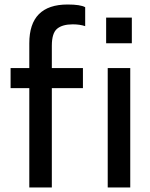

<svg xmlns="http://www.w3.org/2000/svg" viewBox="-20 -832 665 852"><path d="M210 0H110V-441H27V-530H110V-640Q110 -812 280 -812Q337 -812 358 -800V-716Q334 -724 303 -724Q257 -724 233.5 -704.5Q210 -685 210 -629V-530H348V-441H210ZM558 0H458V-530H558ZM565 -640H451V-754H565Z"/></svg>

Font: Tanohe Sans Medium
Style: Regular
Weight: 500
Designer: Village Type and Design LLC
Foundry: Cooper Hewitt Smithsonian Design Museum
Version: Version 1.00;September 29, 2021;FontCreator 13.0.0.2655 64-b